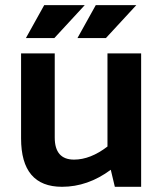

<svg xmlns="http://www.w3.org/2000/svg" viewBox="-20 -718 623 738"><path d="M522.5 -512.7V0H421.4L405.8 -65.4Q317.4 0 218.3 0Q61 0 61 -186V-512.7H190.4V-189.5Q190.4 -104.5 264.6 -104.5Q327.6 -104.5 393.1 -154.8V-512.7ZM149.9 -698.2H305.7L189 -571.8H79.6ZM348.1 -698.2H503.9L387.2 -571.8H277.8Z"/></svg>

Font: Voltera
Style: Bold
Weight: 700
Designer: Bernd Montag
Version: Version 1.301